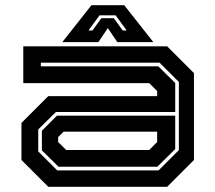

<svg xmlns="http://www.w3.org/2000/svg" viewBox="-20 -718 828 738"><path d="M165.5 0 62.5 -103V-245.5L165.5 -348.5H584V-368L553.5 -398.5H69.5V-540H622.5L725.5 -437V-103L622.5 0ZM200 -63H589.5L667.5 -141V-403L593.5 -477H137V-463H588.5L653.5 -399V-287.5H195L127 -220.5V-136ZM205 -77 141 -140V-215.5L199 -273.5H653.5V-145L584.5 -77ZM234.5 -141.5H553.5L584 -172V-212H224.5L203.5 -191V-172ZM331.5 -698H457.5L569.5 -556H431L394.5 -610L358 -556H219.5ZM362.5 -659 320 -601H335.5L369.5 -648H417.5L451.5 -601H467L424.5 -659Z"/></svg>

Font: Tourney Expanded Regular
Style: Bold
Weight: 700
Width: 7
Designer: Tyler Finck
Foundry: Etcetera Type Co
Version: Version 1.010; ttfautohint (v1.8.3)